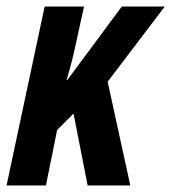

<svg xmlns="http://www.w3.org/2000/svg" viewBox="-27 -565 522 585"><path d="M-7 0H113L147 -169L197 -219L240 0H370L301 -316L475 -545H344L178 -321H176C188 -362 197 -397 204 -431L229 -545H109Z"/></svg>

Font: Noto Sans ExtraCondensed
Style: Bold Italic
Weight: 700
Width: 2
Italic angle: -12°
Designer: Monotype Design Team
Foundry: Monotype Imaging Inc.
Version: Version 2.013